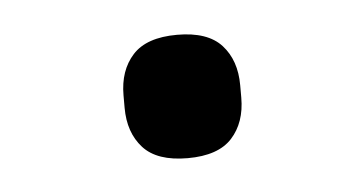

<svg xmlns="http://www.w3.org/2000/svg" viewBox="-27 -405 379 200"><g transform="rotate(-5 163.0 -304.5)"><path d="M163 -240Q131 -240 116.5 -256Q102 -272 102 -298V-311Q102 -337 116.5 -353Q131 -369 163 -369Q195 -369 209.5 -353Q224 -337 224 -311V-298Q224 -272 209.5 -256Q195 -240 163 -240Z"/></g></svg>

Font: Aneliza
Style: Regular
Weight: 400
Designer: Mike Abbink, Paul van der Laan, Pieter van Rosmalen
Foundry: Bold Monday
Version: Version 3.001;September 8, 2019;FontCreator 11.5.0.2425 64-b